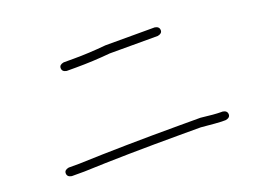

<svg xmlns="http://www.w3.org/2000/svg" viewBox="-81 -670 1163 865"><g transform="rotate(-20 500.0 -237.0)"><path d="M478.5 -488.3H714.8Q736.3 -484.9 736.3 -466.8Q736.3 -451.2 714.8 -447.3H484.4Q401.4 -439.5 320.3 -439.5H275.4Q253.9 -442.9 253.9 -460.9Q253.9 -476.6 275.4 -480.5H324.2Q397.5 -480.5 478.5 -488.3ZM662.1 -35.2H769.5Q834.5 -27.3 865.2 -27.3H873Q894.5 -23.9 894.5 -5.9Q894.5 9.8 873 13.7H853.5Q837.9 13.7 755.9 5.9H668Q392.1 5.9 195.3 13.7H134.8Q113.3 10.3 113.3 -7.8Q113.3 -23.4 134.8 -27.3H185.5Q402.8 -35.2 662.1 -35.2Z"/></g></svg>

Font: CEF Fonts CJK Mono
Style: Regular
Weight: 400
Designer: PartyBoss (派对大魔王)
Version: Release 2.25